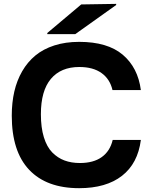

<svg xmlns="http://www.w3.org/2000/svg" viewBox="-20 -961 786 995"><path d="M390.1 -744.1Q537.1 -744.1 616 -677.5Q694.8 -610.8 710 -494.1H563Q549.8 -551.3 506.1 -582.5Q462.4 -613.8 391.1 -613.8Q295.4 -613.8 243.7 -552.2Q191.9 -490.7 191.9 -369.1Q191.9 -299.8 207.3 -249.8Q222.7 -199.7 250.7 -171.1Q278.8 -142.6 314.2 -129.4Q349.6 -116.2 394 -116.2Q464.4 -116.2 507.3 -147Q550.3 -177.7 564 -235.8H710Q694.3 -113.8 612.1 -49.8Q529.8 14.2 390.1 14.2Q221.2 14.2 131.1 -81.1Q41 -176.3 41 -361.8Q41 -429.2 54.2 -486.6Q67.4 -543.9 95 -591.8Q122.6 -639.6 163.3 -673.3Q204.1 -707 261.7 -725.6Q319.3 -744.1 390.1 -744.1ZM225.1 -784.2V-790L400.9 -938L582 -940.9V-935.1L370.1 -784.2Z"/></svg>

Font: Nacelle Bold
Style: Regular
Weight: 700
Designer: Sora Sagano
Foundry: Sora Sagano
Version: Version 1.000;FEAKit 1.0